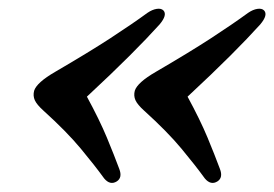

<svg xmlns="http://www.w3.org/2000/svg" viewBox="-20 -461 619 433"><path d="M57 -256.5Q63 -275 104.5 -299Q180 -343 229.5 -375.2Q279 -407.5 312.5 -432Q323.5 -439.5 333.5 -441Q343.5 -442.5 348.5 -437.5Q358 -427.5 340 -406Q312.5 -375.5 272.8 -335.8Q233 -296 176 -243Q204.5 -190.5 221 -150.8Q237.5 -111 249 -80Q256.5 -60.5 243.5 -52Q228.5 -42.5 215 -58.5Q194 -87.5 162.2 -125.8Q130.5 -164 78 -211.5Q63 -225 58.5 -235Q54 -245 57 -256.5ZM284 -256.5Q290 -275 331.5 -299Q407 -343 456.5 -375.2Q506 -407.5 539.5 -432Q550.5 -439.5 560.5 -441Q570.5 -442.5 575.5 -437.5Q585 -427.5 567 -406Q539.5 -375.5 499.8 -335.8Q460 -296 403 -243Q431.5 -190.5 448 -150.8Q464.5 -111 476 -80Q483.5 -60.5 470.5 -52Q455.5 -42.5 442 -58.5Q421 -87.5 389.2 -125.8Q357.5 -164 305 -211.5Q290 -225 285.5 -235Q281 -245 284 -256.5Z"/></svg>

Font: Fraunces 9pt S000 SemiBold
Style: Italic
Weight: 600
Italic angle: -16°
Version: Version 1.000; ttfautohint (v1.8.3)